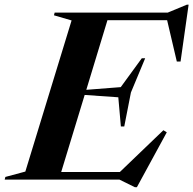

<svg xmlns="http://www.w3.org/2000/svg" viewBox="-66 -769 828 822"><path d="M511.5 32.5 445.5 0H-46L-43 -11.5L42.5 -34.5L240.5 -681.5L165 -703.5L168 -715H652L734 -749H741.5L707 -505.5H691L649.5 -682.5H394L303.5 -384.5L451 -396L541 -519.5H555.5L494.5 -373L466 -227.5H451.5L440.5 -352.5L296.5 -362.5L196 -32.5H447L633.5 -211.5L648 -202.5L520 32.5Z"/></svg>

Font: Newsreader 72pt SemiBold
Style: Italic
Weight: 600
Italic angle: -17°
Designer: Hugues Gentile
Foundry: Production Type
Version: Version 1.003; ttfautohint (v1.8.3)